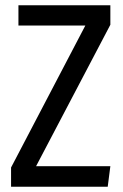

<svg xmlns="http://www.w3.org/2000/svg" viewBox="-20 -709 467 729"><path d="M399 -615 117 -78H399L389 0H22V-73L304 -612H50V-689H399Z"/></svg>

Font: Fira Sans Compressed
Style: Regular
Weight: 400
Width: 1
Designer: bBox Type GmbH & Carrois Corporate GbR & Edenspiekermann AG
Foundry: bBox Type GmbH & Carrois Corporate GbR & Edenspiekermann AG
Version: Version 4.301